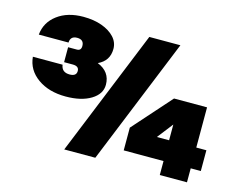

<svg xmlns="http://www.w3.org/2000/svg" viewBox="-93 -809 1216 955"><g transform="rotate(15 515.5 -331.0)"><path d="M192 -419V-496H237Q259 -496 259 -520Q259 -553 224 -553Q189 -553 188 -519H35Q41 -583 93.5 -622.5Q146 -662 227 -662Q281 -662 322.5 -647Q364 -632 388 -606Q412 -580 412 -546Q412 -484 355 -458Q422 -431 422 -364Q422 -316 372.5 -286Q323 -256 243 -256Q156 -256 98.5 -297Q41 -338 35 -405H188Q193 -367 234 -367Q269 -367 269 -394Q269 -419 237 -419ZM569 -650H729L465 0H305ZM937 -72V0H797V-72H592V-189L767 -386H937V-179H989V-72ZM797 -179V-260L734 -179Z"/></g></svg>

Font: Overused Grotesk Black
Style: Italic
Weight: 900
Italic angle: -10°
Version: Version 0.003